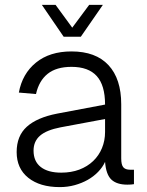

<svg xmlns="http://www.w3.org/2000/svg" viewBox="-20 -752 602 784"><path d="M224 12Q143 12 95.5 -26Q48 -64 48 -131Q48 -197 89.5 -234.5Q131 -272 213 -288L409 -325Q409 -404 375 -441.5Q341 -479 272 -479Q210 -479 174.5 -450.5Q139 -422 127 -368L57 -374Q71 -451 127 -496.5Q183 -542 272 -542Q371 -542 423 -486Q475 -430 475 -326V-105Q475 -79 483.5 -69Q492 -59 511 -59H527V0Q522 1 515 1.5Q508 2 500 2Q457 2 435 -18.5Q413 -39 409 -91Q399 -69 380.5 -50Q362 -31 338 -17.5Q314 -4 285 4Q256 12 224 12ZM230 -47Q271 -47 304 -59.5Q337 -72 360.5 -94.5Q384 -117 396.5 -147.5Q409 -178 409 -213V-266L227 -232Q170 -221 143.5 -198Q117 -175 117 -137Q117 -93 146.5 -70Q176 -47 230 -47ZM151 -732H207L275 -639L344 -732H400L310 -602H240Z"/></svg>

Font: Geist Light
Style: Regular
Weight: 400
Designer: Basement.studio, Andrés Briganti, Mateo Zaragoza
Foundry: Basement.studio, Vercel, Andrés Briganti, Guido Ferreyra, Mateo Zaragoza
Version: Version 1.401